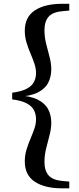

<svg xmlns="http://www.w3.org/2000/svg" viewBox="-20 -819 420 1016"><path d="M44.5 -293V-328.3Q94.5 -335.1 121.8 -349.7Q149.1 -364.2 159.9 -385.7Q170.7 -407.2 170.7 -432.3Q170.7 -457.4 161.7 -483.4Q152.8 -509.4 141 -537Q129.1 -564.6 120.2 -594.2Q111.2 -623.7 111.2 -656.4Q111.2 -728.5 163.9 -763.7Q216.6 -798.9 309.2 -798.9H346.6V-763.1L312.8 -760.1Q260 -755.8 237.7 -731Q215.3 -706.2 215.3 -658.8Q215.3 -622.7 224.3 -587Q233.3 -551.3 242.3 -517.7Q251.3 -484.1 251.3 -452Q251.3 -413.4 235.3 -381.6Q219.2 -349.8 180 -329.7Q140.8 -309.7 69.9 -306.2V-315.1Q140.8 -311.7 180 -291.6Q219.2 -271.6 235.3 -240.1Q251.3 -208.7 251.3 -169.4Q251.3 -138 242.3 -104Q233.3 -70.1 224.3 -34.2Q215.3 1.6 215.3 38.5Q215.3 84.8 237.7 109.6Q260 134.5 312.8 139L346.6 141.7V177.6H309.2Q216.6 177.6 163.9 142.5Q111.2 107.4 111.2 35.4Q111.2 2.6 120.2 -26.9Q129.1 -56.5 141 -84.2Q152.8 -112 161.7 -137.7Q170.7 -163.5 170.7 -188.3Q170.7 -214.1 159.9 -235.6Q149.1 -257.1 121.8 -271.8Q94.5 -286.6 44.5 -293Z"/></svg>

Font: Noto Serif KR
Style: Regular
Weight: 200
Designer: Ryoko NISHIZUKA 西塚涼子 (kana & ideographs); Frank Grießhammer (Latin, Greek & Cyrillic); Wenlong ZHANG 张文龙 (bopomofo); San
Foundry: Adobe
Version: Version 2.001;hotconv 1.1.0;makeotfexe 2.6.0